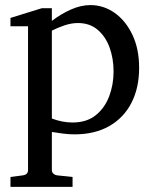

<svg xmlns="http://www.w3.org/2000/svg" viewBox="-20 -514 599 752"><path d="M524.9 -248Q524.9 -169.4 494.6 -110.8Q464.4 -52.2 407.7 -20Q351.1 12.2 272 12.2Q249.5 12.2 227.5 9.3Q205.6 6.3 183.1 2.9V151.9Q183.1 161.1 189.5 166.5Q195.8 171.9 205.1 172.9L264.2 179.2V217.8H21V179.2L68.8 172.9Q89.8 170.4 89.8 151.9V-411.1H21V-443.8L144 -481.9H183.1V-432.1Q217.3 -458.5 256.8 -476.3Q296.4 -494.1 334 -494.1Q385.7 -494.1 429 -463.6Q472.2 -433.1 498.5 -377.9Q524.9 -322.8 524.9 -248ZM424.8 -233.9Q424.8 -285.6 408.9 -328.6Q393.1 -371.6 362.1 -397.7Q331.1 -423.8 285.2 -423.8Q259.8 -423.8 232.4 -414.6Q205.1 -405.3 183.1 -394V-49.8Q224.1 -34.2 264.2 -34.2Q319.3 -34.2 354.7 -62.5Q390.1 -90.8 407.5 -136.5Q424.8 -182.1 424.8 -233.9Z"/></svg>

Font: Eeyek
Style: Regular
Weight: 400
Designer: Pravabati Chingangbam and Tabish
Foundry: SIL International
Version: Version 2.000